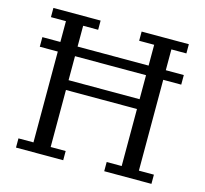

<svg xmlns="http://www.w3.org/2000/svg" viewBox="-101 -812 990 927"><g transform="rotate(15 393.5 -349.0)"><path d="M55 -46H130V-500H40V-548H130V-652H55V-698H291V-652H216V-548H571V-652H496V-698H732V-652H657V-548H747V-500H657V-46H732V0H496V-46H571V-331H216V-46H291V0H55ZM216 -380H571V-500H216Z"/></g></svg>

Font: IBM Plex Serif
Style: Regular
Weight: 400
Designer: Mike Abbink, Paul van der Laan, Pieter van Rosmalen
Foundry: Bold Monday
Version: Version 2.6